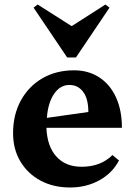

<svg xmlns="http://www.w3.org/2000/svg" viewBox="-20 -818 599 852"><path d="M291 14Q217 14 160 -16.5Q103 -47 70.5 -101.5Q38 -156 38 -227Q38 -309 72.5 -372Q107 -435 168 -470.5Q229 -506 309 -506Q372 -506 420 -475Q468 -444 494.5 -386.5Q521 -329 521 -251H186Q189 -169 230 -123.5Q271 -78 342 -78Q427 -78 479 -130L508 -106Q479 -50 421 -18Q363 14 291 14ZM288 -441Q247 -441 220 -401.5Q193 -362 188 -295L372 -321Q372 -380 349 -410.5Q326 -441 288 -441ZM147 -798 298 -702 448 -798 466 -784 317 -563H278L129 -784Z"/></svg>

Font: Platypi SemiBold
Style: Regular
Weight: 600
Designer: David Sargent
Foundry: Bolt Cutter Type
Version: Version 1.200; ttfautohint (v1.8.4.7-5d5b)